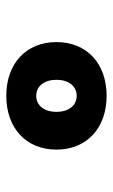

<svg xmlns="http://www.w3.org/2000/svg" viewBox="109 -852 367 626"><g transform="rotate(90 293.0 -539.5)"><path d="M293 -376C398.4 -376 468.3 -440.9 468.3 -539.6C468.3 -638.2 398.4 -703.1 293 -703.1C187.5 -703.1 117.7 -638.2 117.7 -539.6C117.7 -440.9 187.5 -376 293 -376ZM293 -473.6C261.2 -473.6 240.7 -500 240.7 -539.6C240.7 -579.1 261.2 -605.5 293 -605.5C324.7 -605.5 345.2 -579.1 345.2 -539.6C345.2 -500 324.7 -473.6 293 -473.6Z"/></g></svg>

Font: CaskaydiaCove Nerd Font
Style: Bold
Weight: 700
Designer: Aaron Bell
Foundry: Saja Typeworks
Version: Version 2111.1;Nerd Fonts 2.3.0